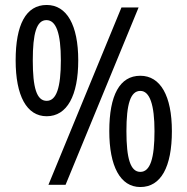

<svg xmlns="http://www.w3.org/2000/svg" viewBox="-20 -744 754 773"><path d="M168 -724C84 -724 43 -644 43 -501C43 -359 87 -276 168 -276C250 -276 295 -359 295 -501C295 -643 249 -724 168 -724ZM538 -714H469L175 0H244ZM167 -663C206 -663 225 -610 225 -501C225 -391 207 -338 168 -338C127 -338 112 -392 112 -501C112 -609 127 -663 167 -663ZM545 -439C462 -439 420 -361 420 -216C420 -75 464 9 545 9C628 9 672 -72 672 -216C672 -358 626 -439 545 -439ZM545 -378C583 -378 602 -322 602 -216C602 -107 585 -52 545 -52C505 -52 489 -106 489 -216C489 -324 505 -378 545 -378Z"/></svg>

Font: Noto Sans Khmer UI Condensed
Style: Regular
Weight: 400
Width: 3
Designer: Danh Hong and the Monotype Design Team
Foundry: Monotype Imaging Inc.
Version: Version 2.002